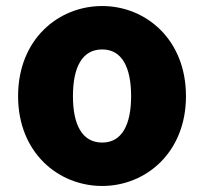

<svg xmlns="http://www.w3.org/2000/svg" viewBox="-20 -603 677 637"><path d="M319 14C463 14 597 -96 597 -284C597 -473 463 -583 319 -583C174 -583 40 -473 40 -284C40 -96 174 14 319 14ZM319 -130C252 -130 222 -190 222 -284C222 -379 252 -439 319 -439C385 -439 415 -379 415 -284C415 -190 385 -130 319 -130Z"/></svg>

Font: Noto Sans CJK JP Black
Style: Regular
Weight: 900
Designer: Ryoko NISHIZUKA (kana & ideographs); Paul D. Hunt (Latin, Greek & Cyrillic); Wenlong ZHANG (bopomofo); Sandoll Communica
Foundry: Adobe Systems Incorporated
Version: Version 1.004;PS 1.004;hotconv 1.0.82;makeotf.lib2.5.63406